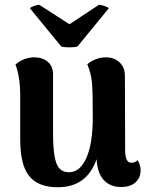

<svg xmlns="http://www.w3.org/2000/svg" viewBox="-20 -772 624 807"><path d="M306 -577Q297 -573 271.5 -573Q246 -573 237 -577L106 -737Q107 -741 122 -746.5Q137 -752 145 -752L272 -670L396 -752Q404 -752 420 -746.5Q436 -741 437 -737ZM558 -99Q571 -79 571 -57Q571 -25 549.5 -5.5Q528 14 489 14Q443 14 416 -15.5Q389 -45 386 -103Q345 15 223 15Q141 15 103 -31.5Q65 -78 65 -186V-370Q65 -448 45 -501Q81 -531 124 -531Q159 -531 181 -512Q203 -493 203 -460V-208Q203 -124 217 -86Q231 -48 270 -48Q316 -48 343 -108Q370 -168 370 -282Q370 -388 366.5 -425.5Q363 -463 347 -502Q382 -531 426 -531Q460 -531 482.5 -510Q505 -489 505 -453L506 -140Q506 -88 532 -88Q549 -88 558 -99Z"/></svg>

Font: Arima Koshi Bold
Style: Regular
Weight: 700
Designer: Joana Correia and Natanael Gama
Foundry: NDISCOVER
Version: Version 1.019;PS 001.019;hotconv 1.0.88;makeotf.lib2.5.64775